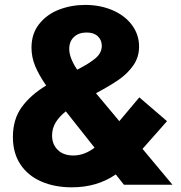

<svg xmlns="http://www.w3.org/2000/svg" viewBox="-20 -762 746 792"><path d="M33.2 -196.8Q33.2 -270 69.8 -320.3Q106.4 -370.6 170.4 -409.2Q140.1 -453.1 125 -489.7Q109.9 -526.4 109.9 -565.4Q109.9 -623 141.4 -662.8Q172.9 -702.6 223.4 -722.2Q273.9 -741.7 331.1 -741.7Q394 -741.7 445.1 -719.5Q496.1 -697.3 524.9 -658Q553.7 -618.7 553.7 -569.8Q553.7 -525.9 529.5 -491.7Q505.4 -457.5 469 -432.6Q432.6 -407.7 376 -377.4L472.2 -262.2L554.7 -360.4L668.9 -262.2L567.9 -147.9L691.4 0H491.2L457.5 -42.5Q380.9 10.7 276.4 10.7Q204.6 10.7 149.4 -13.7Q94.2 -38.1 63.7 -84.7Q33.2 -131.3 33.2 -196.8ZM282.7 -120.6Q327.6 -120.6 370.1 -152.8L251.5 -302.7Q224.1 -280.8 209.5 -256.6Q194.8 -232.4 194.8 -203.1Q194.8 -166.5 218.3 -143.6Q241.7 -120.6 282.7 -120.6ZM298.3 -474.6Q348.6 -500 374.3 -522Q399.9 -543.9 399.9 -573.2Q399.9 -596.7 383.5 -612.3Q367.2 -627.9 337.4 -627.9Q304.7 -627.9 285.2 -609.6Q265.6 -591.3 265.6 -560.1Q265.6 -523.4 298.3 -474.6Z"/></svg>

Font: Glacial Indifference
Style: Bold
Weight: 700
Designer: Alfredo Marco Pradil
Foundry: Alfredo Marco Pradil
Version: Version 1.312